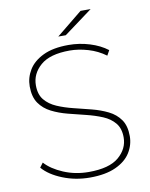

<svg xmlns="http://www.w3.org/2000/svg" viewBox="-94 -939 793 1012"><g transform="rotate(-10 302.0 -433.0)"><path d="M305 4Q228 4 159.5 -23.5Q91 -51 55 -93L73 -117Q107 -79 169.5 -52.5Q232 -26 304 -26Q414 -26 465 -69.5Q516 -113 516 -174Q516 -222 492 -251Q468 -280 428.5 -296.5Q389 -313 342 -324.5Q295 -336 248 -348Q201 -360 161.5 -380Q122 -400 98.5 -434Q75 -468 75 -524Q75 -571 100 -612Q125 -653 178 -678.5Q231 -704 314 -704Q372 -704 427 -687Q482 -670 521 -640L506 -613Q464 -644 413 -659Q362 -674 315 -674Q209 -674 158.5 -630Q108 -586 108 -524Q108 -475 132 -446Q156 -417 195.5 -400Q235 -383 282 -371.5Q329 -360 376 -348Q423 -336 462.5 -316.5Q502 -297 525.5 -263.5Q549 -230 549 -175Q549 -128 523.5 -87Q498 -46 443.5 -21Q389 4 305 4ZM269 -757 408 -870H462L309 -757Z"/></g></svg>

Font: Montserrat ExtraLight
Style: Regular
Weight: 200
Designer: Julieta Ulanovsky
Foundry: Julieta Ulanovsky
Version: Version 9.000; ttfautohint (v1.8.4.7-5d5b)